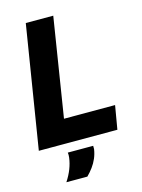

<svg xmlns="http://www.w3.org/2000/svg" viewBox="-133 -776 786 1060"><g transform="rotate(-15 260.0 -246.5)"><path d="M9 0 122 -700H279L189 -135H481L458 0ZM161 51H306Q306 56 306 60.5Q306 65 306 70Q302 97 291.5 121.5Q281 146 265.5 167Q250 188 231 207H111Q132 175 144.5 143Q157 111 161 79Q162 72 162 64.5Q162 57 161 51Z"/></g></svg>

Font: Georama ExtraCondensed Thin
Style: Bold Italic
Weight: 700
Italic angle: -9°
Version: Version 1.001